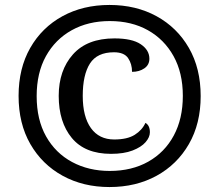

<svg xmlns="http://www.w3.org/2000/svg" viewBox="-20 -745 885 775"><path d="M422 10Q316 10 233 -35.5Q150 -81 102.5 -163.5Q55 -246 55 -358Q55 -469 102 -551.5Q149 -634 232 -679.5Q315 -725 422 -725Q529 -725 612 -679.5Q695 -634 742.5 -551.5Q790 -469 790 -357Q790 -246 742.5 -163.5Q695 -81 612 -35.5Q529 10 422 10ZM423 -55Q512 -55 578.5 -92.5Q645 -130 681.5 -198Q718 -266 718 -358Q718 -451 680.5 -518.5Q643 -586 577 -623Q511 -660 423 -660Q336 -660 269.5 -623Q203 -586 165.5 -518.5Q128 -451 128 -357Q128 -262 166 -194.5Q204 -127 271 -91Q338 -55 423 -55ZM428 -124Q323 -124 270 -188Q217 -252 217 -358Q217 -461 274.5 -525.5Q332 -590 442 -590Q513 -590 548 -566.5Q583 -543 583 -508Q583 -483 562.5 -469Q542 -455 513 -455Q513 -487 497 -510.5Q481 -534 440 -534Q372 -534 343 -488.5Q314 -443 314 -358Q314 -274 347 -228Q380 -182 441 -182Q494 -182 524 -201Q554 -220 567 -249Q585 -239 585 -211Q585 -191 567.5 -171Q550 -151 515 -137.5Q480 -124 428 -124Z"/></svg>

Font: Noto Serif Ethiopic Black
Style: Regular
Weight: 900
Designer: Monotype Design Team
Foundry: Monotype Imaging Inc.
Version: Version 2.102; ttfautohint (v1.8.4.7-5d5b)